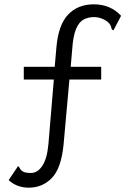

<svg xmlns="http://www.w3.org/2000/svg" viewBox="-20 -693 603 888"><path d="M113 175Q58 175 20 140L63 76Q68 77 71.5 85Q75 93 85.5 100Q96 107 123 107Q154 107 176 73.5Q198 40 204 -27L229 -325H90V-384H233L241 -475Q250 -578 295 -625.5Q340 -673 414 -673Q491 -673 540 -620L505 -553Q497 -554 495 -564Q491 -586 466 -600Q441 -614 415 -614Q388 -614 366.5 -602.5Q345 -591 331.5 -558.5Q318 -526 314 -465L307 -384H448V-325H301L274 -24Q263 86 219.5 130.5Q176 175 113 175Z"/></svg>

Font: Inconsolata SemiExpanded
Style: Regular
Weight: 400
Width: 6
Monospace: yes
Designer: Raph Levien, Cyreal, Brenton Simpson
Foundry: Raph Levien, Cyreal, Google
Version: Version 3.100; ttfautohint (v1.8.4.7-5d5b)